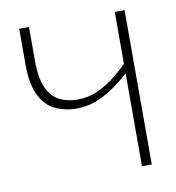

<svg xmlns="http://www.w3.org/2000/svg" viewBox="-65 -579 585 637"><g transform="rotate(-10 227.5 -260.0)"><path d="M363 0V-312H362Q345 -296 318 -276Q291 -256 256.5 -241Q222 -226 181 -226Q148 -226 115.5 -239.5Q83 -253 62 -291Q41 -329 41 -400V-520H74V-405Q74 -347 89.5 -314Q105 -281 131.5 -268Q158 -255 190 -255Q229 -255 262 -270.5Q295 -286 320.5 -307Q346 -328 363 -345V-520H396V0Z"/></g></svg>

Font: Murecho ExtraLight
Style: Regular
Weight: 200
Designer: Neil Summerour
Foundry: Positype
Version: Version 1.010; ttfautohint (v1.8.3)